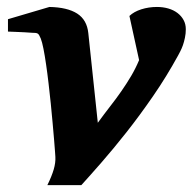

<svg xmlns="http://www.w3.org/2000/svg" viewBox="-20 -520 554 552"><path d="M514.2 -436Q514.2 -423.3 511.7 -411.6Q509.3 -399.9 505.9 -390.1Q502.4 -380.4 498.5 -372.8Q494.6 -365.2 492.2 -360.8Q458.5 -299.3 419.9 -243.4Q381.3 -187.5 343.5 -139.6Q305.7 -91.8 272 -53.2Q238.3 -14.6 213.9 12.2H116.2Q128.9 -13.7 134.5 -33Q140.1 -52.2 139.2 -68.8Q139.2 -70.3 138.2 -83.7Q137.2 -97.2 135.5 -118.2Q133.8 -139.2 131.3 -166.3Q128.9 -193.4 126 -222.2Q123 -251 119.6 -280.3Q116.2 -309.6 112.5 -334.7Q108.9 -359.9 105 -379.6Q101.1 -399.4 97.2 -409.2Q94.7 -414.6 93 -418Q91.3 -421.4 88.9 -423.1Q86.4 -424.8 82.5 -425.3Q78.6 -425.8 71.8 -425.8Q61.5 -426.3 50.3 -427.2Q40.5 -427.7 28.1 -428.2Q15.6 -428.7 2.9 -429.2V-464.8L122.1 -500Q173.8 -499 201.9 -481Q230 -462.9 233.9 -424.8L261.2 -167Q279.3 -191.9 296.6 -214.1Q314 -236.3 329.1 -258.1Q344.2 -279.8 357.2 -301.8Q370.1 -323.7 379.9 -347.2L352.1 -474.1Q364.7 -486.3 386.2 -493.2Q407.7 -500 431.2 -500Q448.7 -500 463.9 -495.6Q479 -491.2 490.2 -482.7Q501.5 -474.1 507.8 -462.4Q514.2 -450.7 514.2 -436Z"/></svg>

Font: Charis SIL CyrE
Style: Bold Italic
Weight: 700
Italic angle: -11°
Foundry: SIL International
Version: Version 5.000